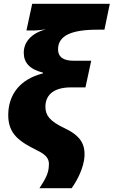

<svg xmlns="http://www.w3.org/2000/svg" viewBox="-20 -780 593 1002"><path d="M186 202H354C383 162 417 96 421 36C424 -26 402 -71 317 -111C239 -148 217 -178 217 -223C217 -274 248 -324 351 -324H426L456 -463H365C317 -463 283 -478 283 -523C283 -594 353 -625 487 -625H525L553 -760H148L118 -621H160C171 -621 191 -623 220 -627C143 -607 104 -560 104 -505C104 -455 132 -419 204 -401V-397C81 -366 23 -283 23 -179C23 -78 85 -40 172 4C230 31 237 56 235 83C234 124 218 153 186 202Z"/></svg>

Font: Noto Sans SemiCondensed Black
Style: Italic
Weight: 900
Width: 4
Italic angle: -12°
Designer: Monotype Design Team
Foundry: Monotype Imaging Inc.
Version: Version 2.013